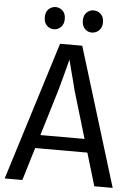

<svg xmlns="http://www.w3.org/2000/svg" viewBox="-63 -1014 732 1061"><g transform="rotate(5 303.5 -484.0)"><path d="M4 0 244 -768H367L603 0H501L346 -519Q342 -536 335 -563.5Q328 -591 320 -620.5Q312 -650 305.5 -677Q299 -704 294 -722H313Q308 -704 301 -676.5Q294 -649 286 -619Q278 -589 270.5 -561Q263 -533 258 -515L102 0ZM133 -182V-256H468V-182ZM203 -845Q179 -845 163 -861.5Q147 -878 147 -907Q147 -936 163.5 -952Q180 -968 203 -968Q225 -968 241.5 -952Q258 -936 258 -907Q258 -878 241.5 -861.5Q225 -845 203 -845ZM412 -845Q390 -845 374 -861.5Q358 -878 358 -907Q358 -936 374.5 -952Q391 -968 413 -968Q436 -968 453 -952Q470 -936 470 -907Q470 -878 453 -861.5Q436 -845 412 -845Z"/></g></svg>

Font: Yaldevi ExtraLight Medium
Style: Regular
Weight: 500
Version: Version 1.100